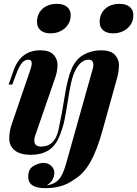

<svg xmlns="http://www.w3.org/2000/svg" viewBox="-20 -793 715 1001"><path d="M466.8 -454.1Q466.8 -481.9 441.9 -481.9Q393.6 -481.9 362.8 -403.8Q349.1 -365.2 337.4 -289.6Q325.7 -213.9 316.2 -167Q306.6 -120.1 285.2 -72.3Q246.1 14.2 141.1 14.2Q85.4 14.2 56.9 -9Q28.3 -32.2 28.3 -70.3Q28.3 -108.4 41 -145L139.2 -432.1Q145.5 -450.7 145.5 -462.4Q145.5 -481.9 127 -481.9Q108.4 -481.9 93.5 -463.6Q78.6 -445.3 63 -402.8L43.9 -352.1H24.9L51.8 -428.2Q88.9 -530.8 190.9 -530.8Q237.3 -530.8 258.5 -508.5Q279.8 -486.3 279.8 -455.1Q279.8 -423.8 269 -391.1L163.1 -85Q158.7 -71.8 158.7 -61Q158.7 -28.8 193.8 -28.8Q266.1 -28.8 284.9 -115.7Q303.7 -202.6 317.4 -291.5Q331.1 -380.4 352.5 -432.1Q374 -483.9 415.5 -507.3Q457 -530.8 506.8 -530.8Q556.6 -530.8 578.4 -507.6Q600.1 -484.4 600.1 -453.6Q600.1 -422.9 591.8 -391.1L515.1 -115.2Q485.4 -7.8 450.4 53.2Q415.5 114.3 365.2 144Q305.7 188 216.3 188Q127 188 127 128.9Q127 87.9 155.3 72Q183.6 56.2 207 56.2Q230.5 56.2 246.8 71.5Q263.2 86.9 263.2 106.4Q263.2 148.4 224.1 172.9Q262.2 168.5 284.9 144.5Q307.6 120.6 323.2 64.9L462.9 -432.1Q466.8 -445.3 466.8 -454.1ZM548.8 -761.2Q571.8 -772.9 604.5 -772.9Q637.2 -772.9 656.2 -757.1Q675.3 -741.2 675.3 -713.9Q675.3 -686.5 661.6 -665.3Q647.9 -644 623.8 -631.6Q599.6 -619.1 568.4 -619.1Q537.1 -619.1 518.3 -634.8Q499.5 -650.4 499.5 -678.7Q499.5 -707 512.7 -728.3Q525.9 -749.5 548.8 -761.2ZM222.2 -761.2Q245.1 -772.9 277.8 -772.9Q310.5 -772.9 329.6 -757.1Q348.6 -741.2 348.6 -713.9Q348.6 -686.5 335 -665.3Q321.3 -644 297.4 -631.6Q273.4 -619.1 242.2 -619.1Q210.9 -619.1 191.9 -634.8Q172.9 -650.4 172.9 -678.7Q172.9 -707 186 -728.3Q199.2 -749.5 222.2 -761.2Z"/></svg>

Font: PlayfairDisplay-BoldItalic
Style: Bold Italic
Weight: 700
Italic angle: -14.9847°
Designer: Claus Eggers Sørensen
Foundry: Claus Eggers Sørensen
Version: Version 1.002;PS 001.002;hotconv 1.0.70;makeotf.lib2.5.58329